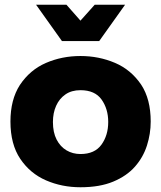

<svg xmlns="http://www.w3.org/2000/svg" viewBox="-20 -783 678 809"><path d="M319 6Q241 6 174 -23Q107 -52 65.5 -113.5Q24 -175 24 -271Q24 -363 63.5 -424.5Q106 -488.5 173.5 -517.8Q241 -547 319 -547Q396.5 -547 464.2 -518.2Q532 -489.5 575 -426Q615 -365 615 -271Q615 -219.5 599.2 -170Q583.5 -120.5 548.8 -81Q514 -41.5 457.2 -17.8Q400.5 6 319 6ZM319 -134Q379 -134 407.5 -173.5Q436 -213 436 -269Q436 -324 408 -363.5Q380 -403 319 -403Q281.5 -403 255.8 -385.2Q230 -367.5 216.5 -337.2Q203 -307 203 -269Q203 -225 218.5 -195Q234 -165 260.2 -149.5Q286.5 -134 319 -134ZM398 -610H241L132 -763H260L319 -696L379 -763H507Z"/></svg>

Font: Argentum Novus
Style: Bold
Weight: 700
Designer: Julieta Ulanovsky (font) & Cristiano Sobral (main changes)
Foundry: Julieta Ulanovsky (font) & Cristiano Sobral (main changes)
Version: Version 3.00;November 27, 2020;FontCreator 13.0.0.2655 64-bi